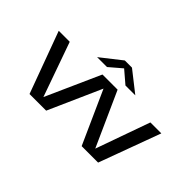

<svg xmlns="http://www.w3.org/2000/svg" viewBox="-84 -1083 1469 1469"><g transform="rotate(45 650.0 -348.5)"><path d="M280 0 96 -500H215L371.5 -58.5L569 -500H733L931 -60L1087.5 -500H1206L1022 0H844L651 -429.5L460 0ZM446 -565 614 -697H691.5L859.5 -565H753L653 -650.5L553 -565Z"/></g></svg>

Font: Trispace Expanded
Style: Regular
Weight: 400
Width: 7
Designer: Tyler Finck
Foundry: Etcetera Type Company
Version: Version 1.210; ttfautohint (v1.8.3)